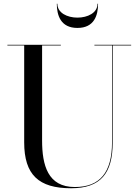

<svg xmlns="http://www.w3.org/2000/svg" viewBox="-20 -989 739 1024"><path d="M286 -969H283C283 -908 303 -840 393 -840C483 -840 503 -908 503 -969H500C500 -920 447 -895 393 -895C339 -895 286 -920 286 -969ZM19.5 -750V-746.5H109V-230C109 -57 186 15 359 15C517 15 581 -65 581 -230V-746.5H679.5V-750H483.5V-746.5H577.5V-230C577.5 -68.5 512 8.5 379 8.5C235 8.5 204.5 -108 204.5 -240V-746.5H304.5V-750Z"/></svg>

Font: Bodoni* 48pt
Style: Regular
Weight: 400
Version: Version 2.3